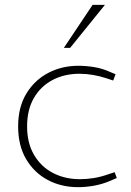

<svg xmlns="http://www.w3.org/2000/svg" viewBox="-20 -768 542 794"><path d="M303 6Q233 6 177 -24Q121 -54 88 -110Q55 -166 55 -245Q55 -325 89 -381Q123 -437 179.5 -466.5Q236 -496 304 -496Q336 -496 369.5 -490.5Q403 -485 434 -471L458 -461L448 -435L421 -444Q394 -453 365.5 -458Q337 -463 309 -463Q246 -463 197 -437Q148 -411 120 -362.5Q92 -314 92 -245Q92 -177 120.5 -128Q149 -79 198.5 -53Q248 -27 311 -27Q338 -27 366.5 -31.5Q395 -36 421 -45L454 -56L463 -32L433 -19Q402 -6 368.5 0Q335 6 303 6ZM244 -570 363 -748H414L270 -570Z"/></svg>

Font: REM Thin
Style: Regular
Weight: 250
Designer: Octavio Pardo
Foundry: Ashler Design
Version: Version 1.005;gftools[0.9.28]